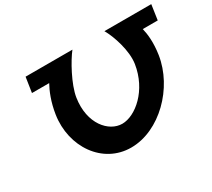

<svg xmlns="http://www.w3.org/2000/svg" viewBox="-143 -1034 1430 1293"><g transform="rotate(-30 572.0 -387.5)"><path d="M780 -771.5C817.2 -707.5 861.9 -574 847.2 -478C818.3 -289 676.5 -171 573.5 -171C469.4 -171 363.8 -289 392.7 -478C407.4 -574 486.7 -715.5 531.3 -771.5H167L149.2 -654.6H283.1C258 -609.2 228.9 -540.5 214.9 -449C179.3 -216 324.6 -2 545.7 -2C767.8 -2 980.3 -215 1016.2 -449C1030.1 -540.5 1022.1 -609.2 1010.8 -654.6H1127.2L1144.3 -771.5Z"/></g></svg>

Font: Sztylet
Style: BdObl
Weight: 700
Foundry: Cannot Into Space Fonts, PlusOne Fonts
Version: Version 0.12